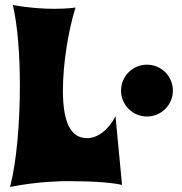

<svg xmlns="http://www.w3.org/2000/svg" viewBox="-20 -728 725 763"><path d="M439 -266C410 -210 367 -179 326 -179C265 -179 230 -234 230 -368C230 -474 251 -605 280 -698C280 -698 249 -693 196 -693C154 -693 98 -696 31 -708C50 -628 59 -510 59 -387C59 -239 46 -85 20 15C133 -8 236 -8 236 -8C240 -8 397 -10 465 7ZM461 -368C461 -311 507 -265 564 -265C621 -265 667 -311 667 -368C667 -425 621 -471 564 -471C507 -471 461 -425 461 -368Z"/></svg>

Font: Spicy Rice
Style: Regular
Weight: 400
Designer: Astigmatic (AOETI)
Foundry: Astigmatic (AOETI)
Version: Version 1.000